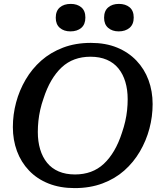

<svg xmlns="http://www.w3.org/2000/svg" viewBox="-20 -948 845 985"><path d="M341 -787Q308 -787 287 -805Q266 -823 266 -857Q266 -892 287 -910Q308 -928 343 -928Q376 -928 397 -910.5Q418 -893 418 -858Q418 -823 397 -805Q376 -787 341 -787ZM589 -787Q556 -787 535 -805Q514 -823 514 -857Q514 -892 535 -910Q556 -928 590 -928Q624 -928 645 -910.5Q666 -893 666 -858Q666 -823 644.5 -805Q623 -787 589 -787ZM363 17Q288 17 229 -6.5Q170 -30 129 -73Q88 -116 67 -173Q46 -230 46 -296Q46 -360 62.5 -422Q79 -484 111.5 -539.5Q144 -595 191.5 -637Q239 -679 303 -703.5Q367 -728 446 -728Q522 -728 580.5 -704Q639 -680 680 -637Q721 -594 742 -537Q763 -480 763 -414Q763 -350 746.5 -288Q730 -226 697.5 -170.5Q665 -115 617.5 -73Q570 -31 506 -7Q442 17 363 17ZM444 -657Q400 -657 363 -643.5Q326 -630 296.5 -602.5Q267 -575 243.5 -535Q220 -495 203 -442Q193 -414 186.5 -385Q180 -356 177 -327.5Q174 -299 174 -271Q174 -222 186 -182Q198 -142 221.5 -113Q245 -84 281 -68.5Q317 -53 365 -53Q409 -53 446 -66.5Q483 -80 512.5 -107.5Q542 -135 565.5 -175Q589 -215 606 -268Q616 -297 622.5 -325.5Q629 -354 632 -382.5Q635 -411 635 -439Q635 -488 623 -528Q611 -568 587.5 -597Q564 -626 528 -641.5Q492 -657 444 -657Z"/></svg>

Font: Roboto Serif Medium
Style: Italic
Weight: 500
Italic angle: -10°
Designer: Greg Gazdowicz
Foundry: Commercial Type
Version: Version 1.008